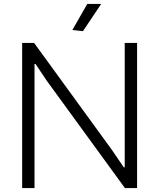

<svg xmlns="http://www.w3.org/2000/svg" viewBox="-20 -959 812 979"><path d="M93 -740H154L551 -194L611 -106H616V-740H679V0H617L218 -548L161 -633H156V0H93ZM349 -806 425 -939H496L403 -800Z"/></svg>

Font: EncodeSans
Style: Light
Weight: 300
Designer: Pablo Impallari, Andres Torresi
Foundry: Pablo Impallari, Andres Torresi
Version: Version 1.000; ttfautohint (v1.4.1)